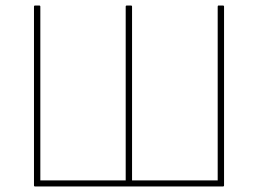

<svg xmlns="http://www.w3.org/2000/svg" viewBox="-20 -675 933 695"><path d="M107 0Q103 0 103 -4V-651Q103 -655 107 -655H122Q126 -655 126 -651V-22H435V-651Q435 -655 439 -655H454Q458 -655 458 -651V-22H768V-651Q768 -655 771 -655H787Q791 -655 791 -651V-4Q791 0 787 0Z"/></svg>

Font: Sofia Sans Thin
Style: Regular
Weight: 250
Designer: Botio Nikoltchev, Ani Petrova
Foundry: lettersoup
Version: Version 4.101